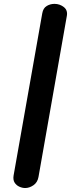

<svg xmlns="http://www.w3.org/2000/svg" viewBox="-20 -948 358 968"><path d="M107 0Q92.5 0 77.5 -6.8Q62.5 -13.5 53.8 -27.2Q45 -41 48.5 -63L193 -880.5Q197.5 -907 215.5 -917.8Q233.5 -928.5 254.5 -928.5Q281.5 -928.5 302.2 -912Q323 -895.5 316.5 -865L174 -55.5Q169 -28 148.5 -14Q128 0 107 0Z"/></svg>

Font: Edu AU VIC WA NT Pre SemiBold
Style: Regular
Weight: 600
Designer: Tina and Corey Anderson, Eben Sorkin, Mirko Velimirovic
Foundry: Google for Education
Version: Version 1.001